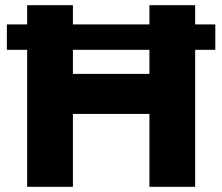

<svg xmlns="http://www.w3.org/2000/svg" viewBox="-20 -720 856 740"><path d="M6.5 -528V-625.9H809.8V-528ZM84.7 0V-700H261V-435.2H555.9V-700H732.2V0H555.9V-280.9H261V0Z"/></svg>

Font: REM Medium
Style: Regular
Weight: 500
Designer: Octavio Pardo
Foundry: Ashler Design
Version: Version 1.005;gftools[0.9.28]